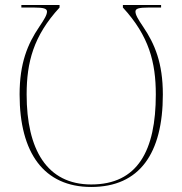

<svg xmlns="http://www.w3.org/2000/svg" viewBox="-20 -734 726 764"><path d="M343 10C535 10 628 -123 628 -358C628 -483 596 -559 550 -627C529 -658 519 -675 519 -688C519 -700 533 -704 571 -704H621V-714H469V-704C573 -591 600 -486 600 -358C600 -135 528 0 343 0C166 0 86 -140 86 -358C86 -486 113 -591 217 -704V-714H65V-704H115C153 -704 167 -700 167 -688C167 -675 157 -658 136 -627C90 -559 58 -483 58 -358C58 -125 155 10 343 10Z"/></svg>

Font: Noto Serif Display Thin
Style: Regular
Weight: 100
Designer: Monotype Design Team
Foundry: Monotype Imaging Inc.
Version: Version 2.009